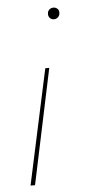

<svg xmlns="http://www.w3.org/2000/svg" viewBox="-50 -498 357 724"><g transform="rotate(-5 128.5 -135.5)"><path d="M201 -444Q201 -435 194.5 -428.5Q188 -422 179 -422Q169 -422 163 -429Q157 -436 158 -445Q158 -454 164.5 -460Q171 -466 180 -466Q189 -466 195.5 -460Q202 -454 201 -444ZM53 195H36L130 -241H145Z"/></g></svg>

Font: Ysabeau Thin
Style: Italic
Weight: 200
Italic angle: -12°
Designer: Christian Thalmann (Catharsis Fonts)
Version: Version 0.003